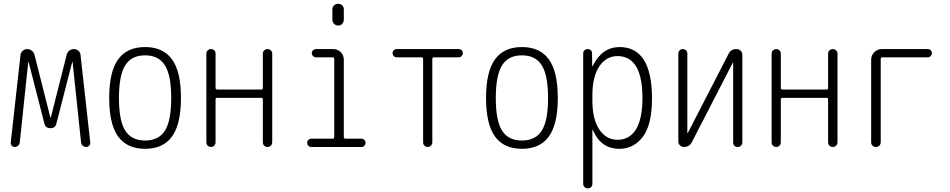

<svg xmlns="http://www.w3.org/2000/svg" viewBox="-20 -780 5040 1019"><path d="M58.6 0Q48.8 0 42.5 -6.8Q36.1 -13.7 37.1 -24.4L88.9 -489.3Q90.8 -502 101.1 -510.7Q111.3 -519.5 124.5 -519.5Q137.7 -519.5 148.4 -511.2Q159.2 -502.9 163.1 -489.3L247.1 -157.2Q247.1 -156.2 248 -156.2Q250 -156.2 250 -157.2L334 -490.2Q336.9 -502.9 347.7 -511.2Q358.4 -519.5 372.1 -519.5Q385.7 -519.5 396 -510.7Q406.2 -502 407.2 -489.3L459 -24.4Q460 -14.6 453.6 -7.3Q447.3 0 437.5 0Q426.8 0 418.9 -6.8Q411.1 -13.7 410.2 -24.4L365.2 -451.2Q365.2 -452.1 364.3 -452.1Q363.3 -452.1 363.3 -451.2L279.3 -124Q273.4 -99.6 248 -99.6Q221.7 -99.6 215.8 -124L131.8 -451.2Q131.8 -452.1 130.9 -452.1Q129.9 -452.1 129.9 -451.2L85 -24.4Q84 -14.6 76.7 -7.3Q69.3 0 58.6 0Z M855.5 -433.1Q822.3 -486.3 750 -486.3Q677.7 -486.3 644.5 -433.1Q611.3 -379.9 611.3 -259.8Q611.3 -139.6 644.5 -86.9Q677.7 -34.2 750 -34.2Q822.3 -34.2 855.5 -86.9Q888.7 -139.6 888.7 -259.8Q888.7 -379.9 855.5 -433.1ZM893.1 -55.7Q845.7 9.8 750 9.8Q654.3 9.8 606.9 -55.7Q559.6 -121.1 559.6 -260.3Q559.6 -399.4 606.9 -464.8Q654.3 -530.3 750 -530.3Q845.7 -530.3 893.1 -464.8Q940.4 -399.4 940.4 -260.3Q940.4 -121.1 893.1 -55.7Z M1075.2 -24.4V-496.1Q1075.2 -505.9 1082.5 -512.7Q1089.8 -519.5 1100.1 -519.5Q1110.4 -519.5 1117.2 -512.7Q1124 -505.9 1124 -496.1V-314.5Q1124 -305.7 1131.8 -304.7H1367.2Q1375 -304.7 1375 -314.5V-495.1Q1375 -505.9 1382.3 -512.7Q1389.6 -519.5 1399.9 -519.5Q1410.2 -519.5 1417.5 -512.7Q1424.8 -505.9 1424.8 -495.1V-25.4Q1424.8 -14.6 1417.5 -7.3Q1410.2 0 1399.9 0Q1389.6 0 1382.3 -6.8Q1375 -13.7 1375 -25.4V-252.9Q1375 -260.7 1367.2 -260.7H1131.8Q1124 -260.7 1124 -252.9V-24.4Q1124 -14.6 1117.2 -7.3Q1110.4 0 1100.1 0Q1089.8 0 1082.5 -6.8Q1075.2 -13.7 1075.2 -24.4Z M1744.1 -730.5Q1744.1 -743.2 1752.9 -751.5Q1761.7 -759.8 1774.9 -759.8Q1788.1 -759.8 1796.4 -751.5Q1804.7 -743.2 1804.7 -730.5V-675.8Q1804.7 -663.1 1796.4 -653.8Q1788.1 -644.5 1774.9 -644.5Q1761.7 -644.5 1752.9 -653.8Q1744.1 -663.1 1744.1 -675.8ZM1631.8 0Q1623 0 1616.7 -6.3Q1610.4 -12.7 1610.4 -22Q1610.4 -31.2 1616.7 -37.6Q1623 -43.9 1631.8 -43.9H1746.1Q1753.9 -43.9 1753.9 -51.8V-466.8Q1753.9 -475.6 1746.1 -475.6H1657.2Q1648.4 -475.6 1641.6 -482.4Q1634.8 -489.3 1634.8 -498Q1634.8 -506.8 1641.6 -513.2Q1648.4 -519.5 1657.2 -519.5H1749Q1772.5 -519.5 1788.6 -502.9Q1804.7 -486.3 1804.7 -462.9V-51.8Q1804.7 -43.9 1814.5 -43.9H1898.4Q1907.2 -43.9 1913.6 -37.6Q1919.9 -31.2 1919.9 -22Q1919.9 -12.7 1913.6 -6.3Q1907.2 0 1898.4 0Z M2085 -475.6Q2076.2 -475.6 2069.8 -482.4Q2063.5 -489.3 2063.5 -498Q2063.5 -506.8 2069.8 -513.2Q2076.2 -519.5 2085 -519.5H2415Q2423.8 -519.5 2430.2 -513.2Q2436.5 -506.8 2436.5 -498Q2436.5 -489.3 2430.2 -482.4Q2423.8 -475.6 2415 -475.6H2283.2Q2274.4 -475.6 2274.4 -467.8V-24.4Q2274.4 -14.6 2267.1 -7.3Q2259.8 0 2250 0Q2240.2 0 2232.9 -6.8Q2225.6 -13.7 2225.6 -24.4V-467.8Q2225.6 -475.6 2216.8 -475.6Z M2855.5 -433.1Q2822.3 -486.3 2750 -486.3Q2677.7 -486.3 2644.5 -433.1Q2611.3 -379.9 2611.3 -259.8Q2611.3 -139.6 2644.5 -86.9Q2677.7 -34.2 2750 -34.2Q2822.3 -34.2 2855.5 -86.9Q2888.7 -139.6 2888.7 -259.8Q2888.7 -379.9 2855.5 -433.1ZM2893.1 -55.7Q2845.7 9.8 2750 9.8Q2654.3 9.8 2606.9 -55.7Q2559.6 -121.1 2559.6 -260.3Q2559.6 -399.4 2606.9 -464.8Q2654.3 -530.3 2750 -530.3Q2845.7 -530.3 2893.1 -464.8Q2940.4 -399.4 2940.4 -260.3Q2940.4 -121.1 2893.1 -55.7Z M3124 -275.4V-245.1Q3124 -147.5 3160.6 -92.8Q3197.3 -38.1 3257.8 -38.1Q3321.3 -38.1 3355.5 -93.8Q3389.6 -149.4 3389.6 -259.8Q3389.6 -481.4 3257.8 -482.4Q3197.3 -482.4 3160.6 -427.7Q3124 -373 3124 -275.4ZM3075.2 195.3V-497.1Q3075.2 -506.8 3082 -513.2Q3088.9 -519.5 3099.1 -519.5Q3109.4 -519.5 3115.7 -513.2Q3122.1 -506.8 3122.1 -497.1L3123 -429.7Q3123 -428.7 3124 -428.7Q3126 -428.7 3126 -430.7Q3174.8 -529.3 3267.6 -530.3Q3439.5 -530.3 3440.4 -259.8Q3440.4 -117.2 3391.6 -53.7Q3342.8 9.8 3267.6 9.8Q3168.9 9.8 3127 -88.9Q3127 -90.8 3126 -90.8Q3124 -90.8 3124 -89.8V195.3Q3124 206.1 3117.2 212.9Q3110.4 219.7 3100.1 219.7Q3089.8 219.7 3082.5 212.9Q3075.2 206.1 3075.2 195.3Z M3609.4 0Q3597.7 0 3588.9 -8.3Q3580.1 -16.6 3580.1 -29.3V-496.1Q3580.1 -505.9 3586.9 -512.7Q3593.8 -519.5 3604 -519.5Q3614.3 -519.5 3621.1 -512.7Q3627.9 -505.9 3627.9 -496.1V-75.2Q3627.9 -74.2 3628.9 -74.2Q3630.9 -74.2 3630.9 -75.2L3846.7 -494.1Q3859.4 -520.5 3889.6 -519.5Q3901.4 -519.5 3910.6 -510.7Q3919.9 -502 3919.9 -490.2V-24.4Q3919.9 -14.6 3913.1 -7.3Q3906.2 0 3895 0Q3883.8 0 3877.4 -6.8Q3871.1 -13.7 3871.1 -24.4V-445.3Q3871.1 -446.3 3870.1 -446.3Q3868.2 -446.3 3868.2 -445.3L3652.3 -26.4Q3639.6 0 3609.4 0Z M4075.2 -24.4V-496.1Q4075.2 -505.9 4082.5 -512.7Q4089.8 -519.5 4100.1 -519.5Q4110.4 -519.5 4117.2 -512.7Q4124 -505.9 4124 -496.1V-314.5Q4124 -305.7 4131.8 -304.7H4367.2Q4375 -304.7 4375 -314.5V-495.1Q4375 -505.9 4382.3 -512.7Q4389.6 -519.5 4399.9 -519.5Q4410.2 -519.5 4417.5 -512.7Q4424.8 -505.9 4424.8 -495.1V-25.4Q4424.8 -14.6 4417.5 -7.3Q4410.2 0 4399.9 0Q4389.6 0 4382.3 -6.8Q4375 -13.7 4375 -25.4V-252.9Q4375 -260.7 4367.2 -260.7H4131.8Q4124 -260.7 4124 -252.9V-24.4Q4124 -14.6 4117.2 -7.3Q4110.4 0 4100.1 0Q4089.8 0 4082.5 -6.8Q4075.2 -13.7 4075.2 -24.4Z M4603.5 -25.4V-462.9Q4603.5 -486.3 4620.1 -502.9Q4636.7 -519.5 4660.2 -519.5H4904.3Q4913.1 -519.5 4919.4 -513.2Q4925.8 -506.8 4925.8 -498Q4925.8 -489.3 4919.4 -482.4Q4913.1 -475.6 4904.3 -475.6H4662.1Q4654.3 -475.6 4654.3 -467.8V-25.4Q4654.3 -14.6 4647 -7.3Q4639.6 0 4628.9 0Q4618.2 0 4610.8 -6.8Q4603.5 -13.7 4603.5 -25.4Z"/></svg>

Font: Rounded-X Mgen+ 2m light
Style: Regular
Weight: 200
Designer: [Source Han Sans]
Ryoko NISHIZUKA  (kana & ideographs); Paul D. Hunt (Latin, Greek & Cyrillic); Wenlong ZHANG  (bopomofo
Version: Version 1.059.20150602